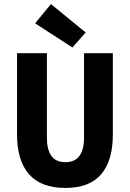

<svg xmlns="http://www.w3.org/2000/svg" viewBox="-20 -914 640 946"><path d="M302 12Q182 12 123 -55.5Q64 -123 64 -251V-652H211V-236Q211 -177 233 -146Q255 -115 302 -115Q349 -115 371.5 -146Q394 -177 394 -236V-652H536V-251Q536 -123 478.5 -55.5Q421 12 302 12ZM337 -680 153 -799 231 -894 402 -754Z"/></svg>

Font: Source Code Pro
Style: Bold
Weight: 700
Monospace: yes
Designer: Paul D. Hunt, Teo Tuominen
Foundry: Adobe Systems Incorporated
Version: Version 2.030;PS 1.000;hotconv 16.6.51;makeotf.lib2.5.65220